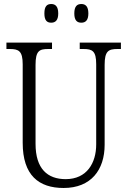

<svg xmlns="http://www.w3.org/2000/svg" viewBox="-20 -926 634 956"><path d="M385 -813C405 -813 420 -824 420 -859C420 -895 405 -906 385 -906C364 -906 350 -895 350 -859C350 -824 364 -813 385 -813ZM235 -813C255 -813 270 -824 270 -859C270 -895 255 -906 235 -906C214 -906 201 -895 201 -859C201 -824 214 -813 235 -813ZM297 10C433 10 501 -80 501 -205V-603C501 -672 520 -682 565 -682H582V-714H377V-682H396C440 -682 459 -672 459 -606V-207C459 -115 413 -34 307 -34C217 -34 157 -85 157 -210V-603C157 -673 176 -682 220 -682H239V-714H12V-682H29C73 -682 93 -672 93 -606V-215C93 -53 173 10 297 10Z"/></svg>

Font: Noto Serif Thai Condensed Light
Style: Regular
Weight: 300
Width: 3
Designer: Monotype Design Team
Foundry: Monotype Imaging Inc.
Version: Version 2.002